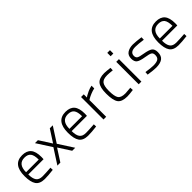

<svg xmlns="http://www.w3.org/2000/svg" viewBox="231 -1857 3024 3024"><g transform="rotate(-45 1743.0 -345.0)"><path d="M254 -45Q286 -45 332 -47.5Q378 -50 408 -52L437 -54L439 -4Q326 10 248 10Q140 9 97 -54Q54 -117 54 -248Q54 -509 260 -509Q359 -509 408 -452.5Q457 -396 457 -273L455 -225H115Q115 -133 146.5 -89Q178 -45 254 -45ZM115 -275H397Q397 -373 364.5 -414.5Q332 -456 260 -456Q115 -456 115 -275Z M538 -500H604L736 -294L869 -500H935L774 -250L935 0H868L736 -205L604 0H538L699 -250Z M1220 -45Q1252 -45 1298 -47.5Q1344 -50 1374 -52L1403 -54L1405 -4Q1292 10 1214 10Q1106 9 1063 -54Q1020 -117 1020 -248Q1020 -509 1226 -509Q1325 -509 1374 -452.5Q1423 -396 1423 -273L1421 -225H1081Q1081 -133 1112.5 -89Q1144 -45 1220 -45ZM1081 -275H1363Q1363 -373 1330.5 -414.5Q1298 -456 1226 -456Q1081 -456 1081 -275Z M1565 0V-500H1625V-429Q1634 -436 1650.5 -447Q1667 -458 1715 -480Q1763 -502 1808 -510V-449Q1766 -441 1720 -422Q1674 -403 1649 -388L1625 -373V0Z M2088 -509Q2107 -509 2139.5 -506Q2172 -503 2195 -500L2218 -497L2216 -444Q2136 -453 2098 -453Q2009 -453 1976 -410.5Q1943 -368 1943 -259Q1943 -138 1973.5 -92Q2004 -46 2098 -46L2217 -55L2220 -2Q2130 10 2087 10Q1968 10 1925 -49Q1882 -108 1882 -259Q1882 -396 1929 -452.5Q1976 -509 2088 -509Z M2349 0V-500H2409V0ZM2349 -625V-700H2409V-625Z M2904 -492 2902 -439Q2794 -455 2729 -455Q2611 -455 2611 -370Q2611 -331 2636.5 -314.5Q2662 -298 2741 -286Q2844 -269 2882.5 -241.5Q2921 -214 2921 -145Q2921 -61 2872 -25.5Q2823 10 2728 10Q2701 10 2658 5.5Q2615 1 2585 -4L2556 -8L2560 -61Q2672 -44 2723 -44Q2793 -44 2826.5 -65Q2860 -86 2860 -142Q2860 -185 2833.5 -201.5Q2807 -218 2723 -231Q2626 -246 2588 -273Q2550 -300 2550 -368Q2550 -443 2600.5 -476Q2651 -509 2726 -509Q2760 -509 2804.5 -504.5Q2849 -500 2877 -496Z M3233 -45Q3265 -45 3311 -47.5Q3357 -50 3387 -52L3416 -54L3418 -4Q3305 10 3227 10Q3119 9 3076 -54Q3033 -117 3033 -248Q3033 -509 3239 -509Q3338 -509 3387 -452.5Q3436 -396 3436 -273L3434 -225H3094Q3094 -133 3125.5 -89Q3157 -45 3233 -45ZM3094 -275H3376Q3376 -373 3343.5 -414.5Q3311 -456 3239 -456Q3094 -456 3094 -275Z"/></g></svg>

Font: TitilliumText22L Lt
Style: Thin
Weight: 300
Designer: Campivisivi
Foundry: Campivisivi
Version: 1.000